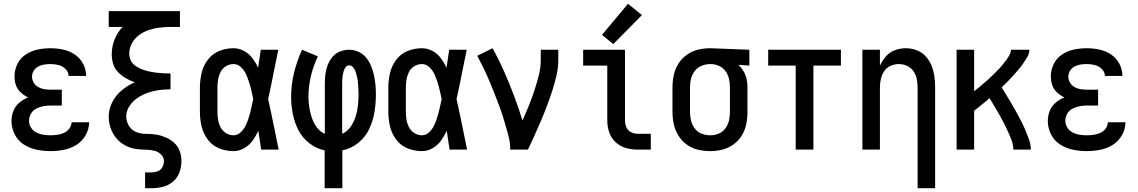

<svg xmlns="http://www.w3.org/2000/svg" viewBox="-20 -794 6040 1019"><path d="M248 8Q284 8 319.5 1Q355 -6 385.5 -25Q416 -44 434.5 -76.5Q453 -109 453 -145H360Q359 -126 347.5 -111Q336 -96 319 -88.5Q302 -81 284 -78.5Q266 -76 248 -76Q229 -76 209.5 -79Q190 -82 172.5 -91Q155 -100 144.5 -117Q134 -134 134 -153Q134 -173 144.5 -191Q155 -209 173 -218Q191 -227 210.5 -230.5Q230 -234 250 -234H308V-318H250Q233 -318 216 -320.5Q199 -323 183.5 -331.5Q168 -340 159 -355Q150 -370 150 -387Q150 -387 150 -387Q150 -387 150 -387Q150 -404 159 -418.5Q168 -433 183 -441Q198 -449 214.5 -451.5Q231 -454 248 -454Q269 -454 290 -449Q311 -444 327.5 -428Q344 -412 344 -391H437Q437 -425 421 -455.5Q405 -486 376.5 -505Q348 -524 314.5 -531Q281 -538 248 -538Q213 -538 179.5 -531Q146 -524 117 -505Q88 -486 72.5 -454.5Q57 -423 57 -389Q57 -365 64.5 -342.5Q72 -320 90 -303.5Q108 -287 129 -277Q104 -267 82.5 -249Q61 -231 51 -205Q41 -179 41 -152Q41 -115 58 -81Q75 -47 106.5 -27Q138 -7 174.5 0.5Q211 8 248 8Z M750 205H784Q815 205 844.5 197.5Q874 190 898 170Q922 150 932.5 120.5Q943 91 943 61Q943 34 934 8.5Q925 -17 905 -35.5Q885 -54 860.5 -64.5Q836 -75 809.5 -79.5Q783 -84 756.5 -83.5Q730 -83 704.5 -92.5Q679 -102 664.5 -125.5Q650 -149 650 -176Q650 -206 668 -232.5Q686 -259 711.5 -275.5Q737 -292 765.5 -302Q794 -312 824.5 -316Q855 -320 885 -320V-404Q866 -404 847 -405Q828 -406 808.5 -408.5Q789 -411 770.5 -415Q752 -419 734 -426Q716 -433 699.5 -444Q683 -455 674.5 -472.5Q666 -490 666 -510Q666 -539 680.5 -565Q695 -591 719 -608.5Q743 -626 770.5 -635Q798 -644 827 -647.5Q856 -651 885 -651H935V-735H557V-651H631Q603 -623 588 -584.5Q573 -546 573 -506Q573 -480 580.5 -455Q588 -430 606.5 -411Q625 -392 648 -379Q671 -366 695 -357Q658 -341 626.5 -315Q595 -289 576 -252Q557 -215 557 -175Q557 -155 561 -136Q565 -117 573 -99.5Q581 -82 592.5 -66.5Q604 -51 619 -39Q634 -27 651.5 -18.5Q669 -10 688 -6Q707 -2 726 -1Q745 0 764.5 1Q784 2 802.5 7Q821 12 835.5 26.5Q850 41 850 61Q850 78 841.5 93.5Q833 109 817 115Q801 121 784 121H750Z M1219 8Q1249 8 1276 -7.5Q1303 -23 1320.5 -47.5Q1338 -72 1351 -100Q1358 -50 1366 0H1459Q1445 -67 1431.5 -134.5Q1418 -202 1403 -268Q1418 -334 1430.5 -399.5Q1443 -465 1457 -530H1364Q1357 -483 1350 -435Q1337 -462 1319.5 -485.5Q1302 -509 1275.5 -523.5Q1249 -538 1219 -538Q1180 -538 1143.5 -523.5Q1107 -509 1083 -477Q1059 -445 1050 -407Q1041 -369 1041 -330V-200Q1041 -161 1050 -123Q1059 -85 1083 -53Q1107 -21 1143.5 -6.5Q1180 8 1219 8ZM1219 -76Q1198 -76 1179.5 -87.5Q1161 -99 1151 -118Q1141 -137 1137.5 -158Q1134 -179 1134 -200V-330Q1134 -351 1137.5 -372Q1141 -393 1151 -412.5Q1161 -432 1179.5 -443Q1198 -454 1219 -454Q1242 -454 1259.5 -437Q1277 -420 1286 -399.5Q1295 -379 1302 -357.5Q1309 -336 1314 -313.5Q1319 -291 1324 -269Q1320 -250 1316 -231Q1312 -212 1307 -193Q1302 -174 1295.5 -155.5Q1289 -137 1279.5 -120Q1270 -103 1254.5 -89.5Q1239 -76 1219 -76Z M1703 205H1797V4Q1843 -5 1881 -35.5Q1919 -66 1939.5 -109.5Q1960 -153 1967.5 -200Q1975 -247 1975 -294Q1975 -320 1972.5 -345.5Q1970 -371 1964.5 -396Q1959 -421 1949 -445Q1939 -469 1922.5 -489Q1906 -509 1882 -519.5Q1858 -530 1833 -530Q1808 -530 1784 -520.5Q1760 -511 1744 -491.5Q1728 -472 1719 -448.5Q1710 -425 1707 -400Q1704 -375 1704 -350V-84Q1678 -95 1661 -118.5Q1644 -142 1635 -169Q1626 -196 1621.5 -224Q1617 -252 1617 -280Q1617 -335 1630 -390Q1643 -445 1667 -495L1583 -530Q1556 -471 1540.5 -407.5Q1525 -344 1525 -279Q1525 -234 1534 -189Q1543 -144 1564 -103Q1585 -62 1622 -33.5Q1659 -5 1703 4ZM1796 -84V-350Q1796 -361 1796.5 -372.5Q1797 -384 1799 -395Q1801 -406 1804 -416.5Q1807 -427 1814 -437Q1821 -447 1833 -447Q1847 -447 1856 -434.5Q1865 -422 1869 -408.5Q1873 -395 1876 -381Q1879 -367 1880 -353Q1881 -339 1882 -324.5Q1883 -310 1883 -296Q1883 -266 1880 -236Q1877 -206 1868 -177Q1859 -148 1841.5 -122Q1824 -96 1796 -84Z M2219 8Q2249 8 2276 -7.5Q2303 -23 2320.5 -47.5Q2338 -72 2351 -100Q2358 -50 2366 0H2459Q2445 -67 2431.5 -134.5Q2418 -202 2403 -268Q2418 -334 2430.5 -399.5Q2443 -465 2457 -530H2364Q2357 -483 2350 -435Q2337 -462 2319.5 -485.5Q2302 -509 2275.5 -523.5Q2249 -538 2219 -538Q2180 -538 2143.5 -523.5Q2107 -509 2083 -477Q2059 -445 2050 -407Q2041 -369 2041 -330V-200Q2041 -161 2050 -123Q2059 -85 2083 -53Q2107 -21 2143.5 -6.5Q2180 8 2219 8ZM2219 -76Q2198 -76 2179.5 -87.5Q2161 -99 2151 -118Q2141 -137 2137.5 -158Q2134 -179 2134 -200V-330Q2134 -351 2137.5 -372Q2141 -393 2151 -412.5Q2161 -432 2179.5 -443Q2198 -454 2219 -454Q2242 -454 2259.5 -437Q2277 -420 2286 -399.5Q2295 -379 2302 -357.5Q2309 -336 2314 -313.5Q2319 -291 2324 -269Q2320 -250 2316 -231Q2312 -212 2307 -193Q2302 -174 2295.5 -155.5Q2289 -137 2279.5 -120Q2270 -103 2254.5 -89.5Q2239 -76 2219 -76Z M2688 0H2782Q2800 -38 2817.5 -76.5Q2835 -115 2851.5 -154Q2868 -193 2883 -232.5Q2898 -272 2911 -312Q2924 -352 2933.5 -393.5Q2943 -435 2943 -477V-530H2850V-477Q2850 -435 2839.5 -393.5Q2829 -352 2815.5 -311.5Q2802 -271 2786 -231.5Q2770 -192 2753 -154Q2733 -220 2708.5 -285Q2684 -350 2656 -413.5Q2628 -477 2594 -538L2513 -498Q2531 -464 2547.5 -430Q2564 -396 2578.5 -361Q2593 -326 2607 -291Q2621 -256 2634 -220Q2647 -184 2657.5 -148Q2668 -112 2678 -75Q2688 -38 2688 0Z M3363 0H3434V-84H3363Q3345 -84 3328 -93Q3311 -102 3304 -119.5Q3297 -137 3297 -155V-530H3075V-446H3203V-155Q3203 -123 3213 -92.5Q3223 -62 3246.5 -40Q3270 -18 3300.5 -9Q3331 0 3363 0ZM3235 -560 3387 -714 3313 -774 3175 -609Z M3750 8Q3782 8 3814 0Q3846 -8 3873 -27.5Q3900 -47 3917 -75Q3934 -103 3940.5 -135Q3947 -167 3947 -200V-330Q3947 -352 3942.5 -374Q3938 -396 3926.5 -415.5Q3915 -435 3899 -450L3957 -446V-530L3751 -538H3750Q3717 -538 3685 -530.5Q3653 -523 3625.5 -503.5Q3598 -484 3580.5 -456Q3563 -428 3556 -395.5Q3549 -363 3549 -330V-200Q3549 -167 3556 -135Q3563 -103 3580.5 -74.5Q3598 -46 3625 -26.5Q3652 -7 3684.5 0.5Q3717 8 3750 8ZM3750 -76Q3726 -76 3704 -84.5Q3682 -93 3667.5 -112Q3653 -131 3647.5 -154Q3642 -177 3642 -200V-330Q3642 -353 3647.5 -376Q3653 -399 3668 -418Q3683 -437 3705 -445.5Q3727 -454 3750 -454Q3773 -454 3794.5 -445Q3816 -436 3830 -417Q3844 -398 3849 -375.5Q3854 -353 3854 -330V-200Q3854 -177 3849 -154.5Q3844 -132 3830 -113Q3816 -94 3794.5 -85Q3773 -76 3750 -76Z M4203 0H4297V-446H4443V-530H4057V-446H4203Z M4850 205H4943V-330Q4943 -360 4939 -389Q4935 -418 4924 -445.5Q4913 -473 4893 -495Q4873 -517 4845 -527.5Q4817 -538 4787 -538Q4758 -538 4729.5 -527.5Q4701 -517 4681.5 -494.5Q4662 -472 4650 -445V-530H4557V0H4650V-330Q4650 -353 4655 -375Q4660 -397 4672.5 -416Q4685 -435 4706.5 -444.5Q4728 -454 4750 -454Q4773 -454 4794 -444.5Q4815 -435 4828 -416Q4841 -397 4845.5 -375Q4850 -353 4850 -330Z M5057 0H5150V-206Q5192 -239 5232 -273Q5245 -251 5258 -229.5Q5271 -208 5283.5 -186Q5296 -164 5307.5 -141.5Q5319 -119 5329.5 -96Q5340 -73 5349 -49Q5358 -25 5358 0H5451Q5451 -26 5442 -51.5Q5433 -77 5423 -101Q5413 -125 5401 -148.5Q5389 -172 5376.5 -195Q5364 -218 5350.5 -240.5Q5337 -263 5323.5 -285.5Q5310 -308 5296 -331L5293 -327L5303 -337Q5318 -351 5332 -365.5Q5346 -380 5359.5 -395Q5373 -410 5386 -425.5Q5399 -441 5410.5 -457.5Q5422 -474 5432.5 -492Q5443 -510 5443 -530H5345Q5345 -514 5336 -499Q5327 -484 5317 -470.5Q5307 -457 5296.5 -444.5Q5286 -432 5274 -420.5Q5262 -409 5250.5 -397Q5239 -385 5226.5 -374Q5214 -363 5201.5 -352Q5189 -341 5176 -330.5Q5163 -320 5150 -310V-530H5057ZM5280 -316 5288 -323 5285 -320ZM5267 -304 5276 -312 5274 -310ZM5252 -290 5264 -301 5263 -300Q5258 -295 5252 -290Z M5748 8Q5784 8 5819.5 1Q5855 -6 5885.5 -25Q5916 -44 5934.5 -76.5Q5953 -109 5953 -145H5860Q5859 -126 5847.5 -111Q5836 -96 5819 -88.5Q5802 -81 5784 -78.5Q5766 -76 5748 -76Q5729 -76 5709.5 -79Q5690 -82 5672.5 -91Q5655 -100 5644.5 -117Q5634 -134 5634 -153Q5634 -173 5644.5 -191Q5655 -209 5673 -218Q5691 -227 5710.5 -230.5Q5730 -234 5750 -234H5808V-318H5750Q5733 -318 5716 -320.5Q5699 -323 5683.5 -331.5Q5668 -340 5659 -355Q5650 -370 5650 -387Q5650 -387 5650 -387Q5650 -387 5650 -387Q5650 -404 5659 -418.5Q5668 -433 5683 -441Q5698 -449 5714.5 -451.5Q5731 -454 5748 -454Q5769 -454 5790 -449Q5811 -444 5827.5 -428Q5844 -412 5844 -391H5937Q5937 -425 5921 -455.5Q5905 -486 5876.5 -505Q5848 -524 5814.5 -531Q5781 -538 5748 -538Q5713 -538 5679.5 -531Q5646 -524 5617 -505Q5588 -486 5572.5 -454.5Q5557 -423 5557 -389Q5557 -365 5564.5 -342.5Q5572 -320 5590 -303.5Q5608 -287 5629 -277Q5604 -267 5582.5 -249Q5561 -231 5551 -205Q5541 -179 5541 -152Q5541 -115 5558 -81Q5575 -47 5606.5 -27Q5638 -7 5674.5 0.5Q5711 8 5748 8Z"/></svg>

Font: Iosevka SS08 Medium
Style: Regular
Weight: 500
Monospace: yes
Designer: Belleve Invis
Foundry: Belleve Invis
Version: Version 3.4.3; ttfautohint (v1.8.3)